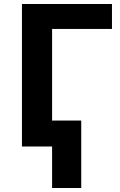

<svg xmlns="http://www.w3.org/2000/svg" viewBox="-20 -734 601 962"><path d="M541 -714H90V0H241V208H387V-130H241V-589H541Z"/></svg>

Font: Passageway
Style: Regular
Weight: 700
Foundry: Ascender Corporation
Version: Version 1.11